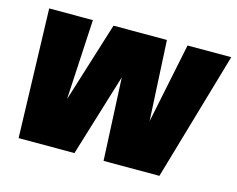

<svg xmlns="http://www.w3.org/2000/svg" viewBox="-80 -647 944 764"><g transform="rotate(15 392.5 -265.0)"><path d="M281 0H51L35 -530H215L197 -200L300 -530H520L537 -200L605 -530H785L631 0H401L385 -340Z"/></g></svg>

Font: Tanohe Sans Black
Style: Italic
Weight: 900
Designer: Village Type and Design LLC & Cristiano Sobral
Foundry: Cooper Hewitt Smithsonian Design Museum
Version: Version 1.00;January 12, 2020;FontCreator 12.0.0.2547 64-bit